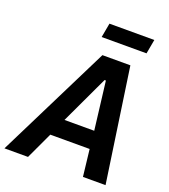

<svg xmlns="http://www.w3.org/2000/svg" viewBox="-204 -998 979 1110"><g transform="rotate(20 285.5 -442.5)"><path d="M-47 0H98L175 -165H417L436 0H575L473 -700H301ZM261 -797H537L553 -885H277ZM223 -273 362 -569H370L406 -273Z"/></g></svg>

Font: Fixel Text 20240404 SemiBold
Style: Italic
Weight: 600
Width: 4
Italic angle: -10°
Designer: AlfaBravo + MacPaw
Foundry: Kyrylo Tkachov, Marchela Mozhyna, Serhii Makarenko, Maria Weinstein, Zakhar Kryvoshyya
Version: Version 1.211;Glyphs 3.2 (3225)